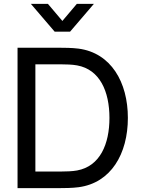

<svg xmlns="http://www.w3.org/2000/svg" viewBox="-20 -965 721 985"><path d="M138.5 -945 260.5 -802.5H339.5L461.5 -945H374L300 -857.5L226 -945ZM292 0C305.5 0 349.5 0 383 -4.5C549.5 -26.5 636 -176 636 -360C636 -543.5 549.5 -693.5 383 -715.5C349 -720 306 -720 292 -720H70V0ZM161.5 -635H292C316 -635 352 -634 375.5 -629.5C492 -608.5 541.5 -496 541.5 -360C541.5 -226.5 493.5 -112 375.5 -90.5C352 -86 317 -85 292 -85H161.5Z"/></svg>

Font: Hauora Medium
Style: Regular
Weight: 500
Designer: Wayne Shih
Foundry: WCYS
Version: Version 1.001;hotconv 1.0.109;makeotfexe 2.5.65596